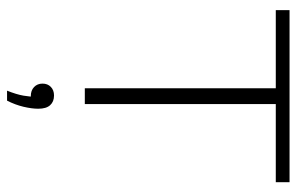

<svg xmlns="http://www.w3.org/2000/svg" viewBox="-172 -464 861 558"><g transform="rotate(90 259.0 -184.5)"><path d="M236 0V-555H9V-595H509V-555H282V0ZM243 226Q254 198.5 257.5 178.2Q261 158 261 139.5L265.5 157H259Q242.5 157 232.5 147.5Q222.5 138 222.5 123Q222.5 108 232 98.8Q241.5 89.5 257 89.5Q275 89.5 285.2 100.8Q295.5 112 295.5 135.5Q295.5 154 289.8 178.2Q284 202.5 272 226Z"/></g></svg>

Font: Encode Sans SC SemiExpanded ExtraLight
Style: Regular
Weight: 250
Width: 6
Designer: Multiple Designers
Foundry: Impallari Type
Version: Version 3.002